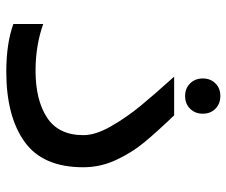

<svg xmlns="http://www.w3.org/2000/svg" viewBox="-77 -671 754 640"><g transform="rotate(90 300.0 -351.0)"><path d="M60 -18.5V-118Q132 -92.5 215.5 -92.5Q313.5 -92.5 372 -130.8Q430.5 -169 430.5 -252Q430.5 -292.5 401 -344Q371.5 -395.5 333.5 -441.8Q295.5 -488 235.5 -554.5H364.5Q421 -495.5 455 -454.2Q489 -413 513.2 -361Q537.5 -309 537.5 -251.5Q537.5 -116.5 452.5 -55.8Q367.5 5 219 5Q125 5 60 -18.5ZM241.5 -650Q241.5 -675.5 257.8 -692Q274 -708.5 300 -708.5Q326 -708.5 342.5 -692Q359 -675.5 359 -650Q359 -624.5 342.5 -607.8Q326 -591 300 -591Q274.5 -591 258 -607.8Q241.5 -624.5 241.5 -650Z"/></g></svg>

Font: JuliaMono SemiBold
Style: Italic
Weight: 600
Italic angle: -9°
Monospace: yes
Designer: cormullion
Foundry: corm
Version: Version 0.056; ttfautohint (v1.8.4)